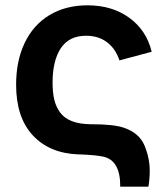

<svg xmlns="http://www.w3.org/2000/svg" viewBox="-20 -575 615 715"><path d="M532.7 120.1H427.7V117.2Q427.7 22 364.3 8.3Q337.4 2.4 277.8 0H272.5Q164.6 -3.9 102.3 -70.8Q40 -137.7 40 -259.3Q40 -349.1 72.3 -416Q104.5 -482.9 164.6 -519Q225.1 -555.2 305.7 -555.2Q397.5 -555.2 461.4 -508.8Q525.4 -462.4 544.9 -382.3L424.8 -350.1Q410.2 -394 378.2 -418Q346.2 -441.9 300.8 -441.9Q237.3 -441.9 206.5 -395.5Q175.8 -349.1 175.8 -267.6Q175.8 -231 181.9 -204.6Q188 -178.2 203.4 -156.7Q218.8 -135.3 247.3 -124Q275.9 -112.8 318.4 -112.3H322.3Q403.8 -112.3 441.9 -99.1Q498 -80.1 518.1 -33.2Q537.6 13.7 537.6 61.5Q537.6 90.8 532.7 120.1Z"/></svg>

Font: Vela Sans Bd
Style: Bold
Weight: 700
Designer: Principal design: Mikhail Sharanda - project Manrope.
Design modification: Ravid Balaliev
Foundry: Mikhail Sharanda
Version: Version 1.001